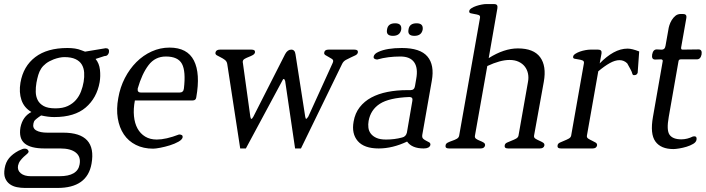

<svg xmlns="http://www.w3.org/2000/svg" viewBox="-20 -733 3486 948"><path d="M432 75Q411 195 264 195H103Q83 195 63 191Q43 187 28 176Q13 165 5.5 146.5Q-2 128 3 98Q8 68 25 47.5Q42 27 72 11Q94 0 102 1Q112 1 117 6.5Q122 12 121 17Q120 22 113 27.5Q106 33 97 41.5Q88 50 80 60.5Q72 71 69 85Q65 108 82.5 122.5Q100 137 132 137H274Q363 137 373 79Q380 41 354.5 20.5Q329 0 278 0H200Q131 0 101.5 -25Q72 -50 81 -104Q92 -158 135 -180Q99 -201 86 -239Q73 -277 81 -325Q95 -406 154 -451Q213 -496 313 -496Q332 -496 349.5 -493.5Q367 -491 384 -484L400 -478L502 -495Q521 -495 518 -475Q514 -456 495 -456L452 -442Q470 -420 473.5 -388.5Q477 -357 472 -327Q458 -249 403 -202Q348 -155 248 -155Q233 -155 217 -157Q201 -159 183 -163L170 -154Q159 -146 153 -140Q147 -134 145 -123Q140 -100 159 -89Q178 -78 214 -78H292Q459 -78 432 75ZM393 -329Q397 -353 395.5 -375Q394 -397 384 -414Q374 -431 353 -441Q332 -451 298 -451Q275 -451 245 -440Q222 -431 207 -419.5Q192 -408 183 -394Q174 -380 169 -363Q164 -346 160 -325Q156 -302 156.5 -279.5Q157 -257 166 -239Q175 -221 195.5 -209.5Q216 -198 254 -198Q290 -198 314.5 -209.5Q339 -221 355 -239.5Q371 -258 380 -281.5Q389 -305 393 -329Z M949 -252Q947 -237 931 -237H646Q638 -195 641.5 -159.5Q645 -124 659 -98.5Q673 -73 697 -58.5Q721 -44 754 -44Q799 -44 864 -69Q883 -69 882 -56Q880 -44 861.5 -33.5Q843 -23 819 -15.5Q795 -8 771.5 -3.5Q748 1 736 1Q688 1 651 -17.5Q614 -36 591.5 -69.5Q569 -103 561.5 -149Q554 -195 564 -249Q573 -302 596.5 -347.5Q620 -393 653.5 -426.5Q687 -460 729 -479Q771 -498 817 -498Q905 -498 937.5 -434Q970 -370 949 -252ZM888 -296Q898 -381 878.5 -417.5Q859 -454 799 -454Q746 -454 713.5 -411.5Q681 -369 660 -296Q657 -276 676 -276H866Q886 -276 888 -296Z M1747 -474Q1745 -465 1735 -460Q1725 -455 1712.5 -449.5Q1700 -444 1687.5 -437Q1675 -430 1669 -417L1466 0H1437L1388 -333Q1385 -343 1381 -343Q1377 -343 1373 -333L1194 0H1166L1102 -417Q1100 -430 1090 -437.5Q1080 -445 1069.5 -450Q1059 -455 1050.5 -460Q1042 -465 1044 -474Q1047 -488 1066 -488H1222Q1241 -488 1239 -474Q1237 -466 1228 -461Q1219 -456 1208.5 -452Q1198 -448 1189 -443Q1180 -438 1179 -431Q1178 -425 1179 -424L1216 -157Q1218 -146 1221 -146Q1225 -146 1231 -157L1388 -466Q1400 -488 1418 -488Q1436 -488 1439 -465L1487 -157Q1489 -146 1492 -146Q1494 -146 1502 -157L1623 -423Q1623 -423 1625 -430Q1626 -437 1619 -442Q1612 -447 1603 -451.5Q1594 -456 1586.5 -461Q1579 -466 1581 -474Q1583 -488 1602 -488H1730Q1749 -488 1747 -474Z M2067 -587Q2061 -556 2026 -556Q1991 -556 1997 -587Q2001 -618 2037 -618Q2071 -618 2067 -587ZM1961 -587Q1955 -556 1920 -556Q1885 -556 1891 -587Q1895 -618 1931 -618Q1965 -618 1961 -587ZM2105 -17Q2100 0 2072 0Q2014 0 1990 -34Q1918 0 1850 0Q1778 0 1746.5 -36.5Q1715 -73 1726 -133Q1733 -174 1756 -203.5Q1779 -233 1813.5 -251.5Q1848 -270 1893 -279Q1938 -288 1991 -288H2007Q2026 -288 2029 -308L2035 -343Q2045 -397 2025 -425.5Q2005 -454 1957 -454Q1927 -454 1898.5 -450.5Q1870 -447 1842 -439Q1822 -441 1825 -454Q1828 -468 1849 -477Q1890 -496 1964 -496Q2055 -496 2090.5 -454Q2126 -412 2112 -334L2065 -67Q2063 -54 2069.5 -48Q2076 -42 2084.5 -38Q2093 -34 2099.5 -30Q2106 -26 2105 -17ZM2016 -235Q2020 -254 2001 -254Q1901 -250 1855.5 -220.5Q1810 -191 1800 -136Q1797 -119 1799 -102.5Q1801 -86 1811 -73Q1821 -60 1839 -52Q1857 -44 1886 -44Q1928 -44 1965 -54Q1984 -58 1989 -78Z M2668 -15Q2665 0 2645 0H2489Q2469 0 2472 -15Q2473 -24 2483.5 -29Q2494 -34 2506 -38.5Q2518 -43 2528 -48.5Q2538 -54 2540 -63L2587 -329Q2591 -350 2587 -369.5Q2583 -389 2571.5 -404Q2560 -419 2541 -428Q2522 -437 2496 -437Q2450 -437 2386 -407L2325 -63Q2323 -53 2331 -47.5Q2339 -42 2349.5 -38Q2360 -34 2368 -29Q2376 -24 2375 -15Q2372 0 2353 0H2197Q2177 0 2180 -15Q2181 -24 2191 -29Q2201 -34 2213 -38Q2225 -42 2235 -47.5Q2245 -53 2247 -63L2350 -645Q2352 -656 2343 -659Q2334 -662 2323.5 -663.5Q2313 -665 2304 -667.5Q2295 -670 2297 -679Q2298 -686 2308 -692.5Q2318 -699 2331.5 -703.5Q2345 -708 2358.5 -710.5Q2372 -713 2381 -713H2420Q2439 -713 2436 -693L2393 -446Q2469 -494 2537 -494Q2615 -494 2647 -450.5Q2679 -407 2665 -329L2617 -64Q2615 -54 2623.5 -48.5Q2632 -43 2642.5 -38.5Q2653 -34 2661 -29Q2669 -24 2668 -15Z M3129 -376Q3126 -362 3112 -362Q3104 -361 3102 -369.5Q3100 -378 3093 -391L3077 -420Q3061 -436 3039 -436Q3017 -436 2991 -421.5Q2965 -407 2934 -381L2878 -64Q2876 -54 2884.5 -48.5Q2893 -43 2903 -38.5Q2913 -34 2921 -29Q2929 -24 2928 -15Q2925 0 2906 0H2750Q2730 0 2733 -15Q2734 -24 2744.5 -29Q2755 -34 2766.5 -38.5Q2778 -43 2788 -48.5Q2798 -54 2800 -63L2863 -420Q2865 -431 2856.5 -434.5Q2848 -438 2837 -439.5Q2826 -441 2817 -443Q2808 -445 2810 -454Q2811 -461 2821 -467.5Q2831 -474 2844 -478.5Q2857 -483 2871 -485.5Q2885 -488 2895 -488H2933Q2953 -488 2950 -469L2941 -420Q2975 -455 3009.5 -474Q3044 -493 3079 -493Q3100 -493 3136 -479L3129 -381V-376Z M3419 -43Q3417 -31 3402.5 -22.5Q3388 -14 3370 -8.5Q3352 -3 3333.5 0Q3315 3 3305 3Q3243 3 3216 -34.5Q3189 -72 3204 -156L3252 -430Q3254 -438 3245 -440L3215 -439Q3196 -439 3200 -464Q3205 -490 3224 -489L3243 -488Q3263 -486 3266 -507L3280 -586Q3281 -595 3285 -608Q3289 -621 3296.5 -633.5Q3304 -646 3315 -655Q3326 -664 3342 -664H3352Q3372 -664 3369 -645L3343 -498Q3342 -488 3350 -488L3429 -489Q3448 -489 3444 -464Q3439 -440 3421 -440H3342Q3331 -440 3330 -430L3282 -156Q3270 -90 3286 -67.5Q3302 -45 3344 -45Q3373 -45 3401 -59Q3403 -59 3404.5 -59.5Q3406 -60 3408 -60Q3422 -60 3419 -43Z"/></svg>

Font: Jura
Style: Italic
Weight: 400
Designer: Ed Merritt
Foundry: Ten by Twenty
Version: Version 1.007